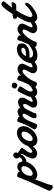

<svg xmlns="http://www.w3.org/2000/svg" viewBox="860 -1611 824 2922"><g transform="rotate(-90 1272.0 -150.0)"><path d="M-165.5 172.9Q-109.4 53.2 -98.6 28.8Q-88.4 6.3 -70.8 -31.2Q-53.2 -68.8 -40.3 -97.9Q-27.3 -127 -9.3 -169.9Q38.1 -289.6 39.6 -293Q43.5 -300.3 57.4 -300.8Q71.3 -301.3 85.9 -296.6Q100.6 -292 111.8 -283.2Q123 -274.4 122.6 -266.1L117.7 -253.9Q133.3 -276.4 161.9 -290.5Q190.4 -304.7 221.7 -294.9Q249.5 -286.1 263.7 -260.3Q277.8 -234.4 277.1 -201.4Q276.4 -168.5 262.7 -136.2Q245.1 -95.7 206.5 -55.2Q168.9 -18.6 123 -3.4Q77.1 11.7 41.5 1Q28.3 -2.9 17.8 -12Q7.3 -21 4.4 -32.2Q-76.2 171.4 -84.5 222.2Q-87.4 244.6 -112.3 241.2Q-136.7 238.3 -155.3 217.3Q-175.8 194.3 -165.5 172.9ZM71.3 -69.8Q98.1 -56.2 135.5 -81.5Q172.9 -106.9 192.4 -150.9Q197.8 -162.6 200.7 -175.3Q203.6 -188 203.6 -200.7Q203.6 -213.4 197 -222.7Q190.4 -231.9 177.2 -234.9Q147.9 -241.7 115.7 -217.8Q83.5 -193.8 65.4 -147Q61 -135.3 58.3 -121.6Q55.7 -107.9 58.1 -91.8Q60.5 -75.7 71.3 -69.8Z M237.8 -238.8Q246.1 -223.6 266.1 -220.5Q286.1 -217.3 308.3 -229.5Q330.6 -241.7 342.8 -266.1Q321.8 -276.9 321.8 -312Q321.8 -326.7 334 -341.8Q346.2 -356.9 364.7 -359.9Q390.6 -363.8 406.2 -341.6Q421.9 -319.3 403.8 -292Q410.2 -287.1 415 -283.4Q419.9 -279.8 427 -274.9Q434.1 -270 440.9 -265.1Q444.3 -263.2 452.6 -258.1Q460.9 -252.9 464.6 -250.7Q468.3 -248.5 473.6 -243.7Q479 -238.8 480.2 -235.1Q481.4 -231.4 481 -225.8Q480.5 -220.2 476.6 -213.9Q472.7 -206.1 453.9 -181.2Q435.1 -156.2 434.6 -155.8Q420.9 -136.2 413.3 -120.4Q405.8 -104.5 407 -91.3Q408.2 -78.1 420.9 -73.2Q434.6 -68.4 453.1 -82.3Q471.7 -96.2 498 -122.6Q502 -127 503.9 -128.9Q515.6 -143.6 530.3 -132.8Q543.5 -122.1 541.5 -105Q540 -93.3 530.8 -85Q482.4 -29.8 447.3 -11Q412.1 7.8 377 1Q347.2 -4.4 329.6 -28.8Q298.8 -72.3 373 -191.9Q394 -221.7 384.8 -242.2L383.8 -244.1Q377.9 -223.1 353.8 -198.7Q329.6 -174.3 299.8 -165Q277.3 -157.2 246.8 -163.8Q216.3 -170.4 205.6 -189.9Q198.2 -204.6 207 -219.2Q215.8 -233.9 237.8 -238.8Z M526.4 -176.8Q558.1 -236.8 623.5 -278.8Q687.5 -315.9 748.5 -298.8Q794.4 -285.2 807.9 -235.8Q821.3 -186.5 794.4 -130.9Q763.7 -69.3 716.3 -35.2Q670.9 -2.9 624.8 4.9Q578.6 12.7 541.5 -8.8Q509.8 -29.8 505.4 -78.6Q501 -127.4 526.4 -176.8ZM600.6 -69.8Q627 -56.2 663.6 -81.5Q700.2 -106.9 719.2 -149.9Q724.6 -161.6 727.8 -174.1Q731 -186.5 731 -199Q731 -211.4 724.6 -220.7Q718.3 -230 705.6 -232.9Q676.3 -239.7 643.8 -216.1Q611.3 -192.4 594.2 -146Q589.8 -134.3 587.2 -120.8Q584.5 -107.4 587.2 -91.6Q589.8 -75.7 600.6 -69.8Z M1229.5 -76.2Q1269 -101.6 1289.6 -91.8Q1305.2 -84.5 1295.4 -64Q1289.1 -49.3 1270.5 -34.2Q1245.1 -13.2 1210.7 -3.4Q1176.3 6.3 1150.4 3.9Q1135.7 2.4 1122.6 -4.6Q1109.4 -11.7 1103.5 -22Q1082.5 -58.1 1113.8 -106Q1165 -181.6 1147.5 -203.1Q1136.2 -216.8 1111.1 -203.6Q1085.9 -190.4 1072.8 -163.1Q1064.5 -146 1045.9 -109.9Q1027.3 -73.7 1018.6 -54Q1009.8 -34.2 1011.7 -26.9Q1013.2 -13.2 995.1 -7.8Q977.1 -2.4 957 -7.8Q937 -13.2 933.6 -25.9Q924.8 -57.6 970.7 -127Q1015.1 -197.8 996.6 -212.9Q989.7 -219.7 980.5 -218.5Q971.2 -217.3 963.4 -213.6Q955.6 -210 947.3 -202.4Q939 -194.8 933.6 -188.5Q928.2 -182.1 923.3 -175.8Q911.6 -159.7 893.6 -122.1Q875.5 -81.5 861.3 -46.9Q857.9 -39.1 854 -28.3Q850.1 -17.6 848.4 -12.9Q846.7 -8.3 843 -4.2Q839.4 0 834.5 2Q818.4 7.8 799.3 -0.2Q780.3 -8.3 770 -22.2Q759.8 -36.1 765.6 -45.9Q779.8 -66.9 809.8 -124.5Q839.8 -182.1 861.3 -235.8Q865.2 -245.6 871.6 -266.1Q877.9 -286.6 882.3 -294.9Q883.8 -298.8 892.1 -299.8Q900.4 -300.8 910.9 -298.1Q921.4 -295.4 931.6 -290.8Q941.9 -286.1 948.5 -278.8Q955.1 -271.5 954.6 -263.2Q982.4 -285.6 1014.2 -291.5Q1045.9 -297.4 1069.3 -284.2Q1087.9 -273.9 1094.7 -256.8Q1124 -279.3 1158.9 -285.4Q1193.8 -291.5 1216.8 -277.8Q1236.3 -266.6 1242.9 -247.6Q1249.5 -228.5 1245.6 -209.2Q1241.7 -189.9 1230.5 -169.9Q1221.7 -153.8 1206.5 -128.4Q1187 -95.2 1183.6 -85Q1180.2 -74.7 1190.4 -64.9Q1202.1 -59.6 1229.5 -76.2Z M1462.4 -374Q1475.1 -363.8 1476.1 -349.6Q1477.1 -335.4 1470.7 -324.5Q1464.4 -313.5 1454.6 -306.2Q1433.6 -285.2 1397.5 -314Q1370.6 -337.4 1401.4 -372.1Q1424.8 -397 1462.4 -374ZM1338.4 -278.8Q1342.8 -289.1 1353 -293.2Q1363.3 -297.4 1372.6 -292Q1377 -289.6 1383.8 -285.9Q1390.6 -282.2 1395 -279.8Q1399.4 -277.3 1405 -273.7Q1410.6 -270 1413.3 -266.8Q1416 -263.7 1418 -259.8Q1419.9 -255.9 1419.2 -251.5Q1418.5 -247.1 1415.5 -242.2L1360.4 -154.8Q1349.6 -136.2 1344 -116.5Q1338.4 -96.7 1341.3 -82Q1344.2 -67.4 1357.4 -65.9Q1390.1 -63 1465.3 -142.1Q1481.4 -160.2 1495.8 -155.8Q1510.3 -151.4 1510.7 -135.5Q1511.2 -119.6 1500.5 -106Q1398.4 8.3 1325.7 3.9Q1310.5 3.9 1294.9 -4.4Q1279.3 -12.7 1271.5 -22.9Q1230.5 -69.3 1293.5 -190.9Q1298.3 -200.7 1307.4 -219.7Q1316.4 -238.8 1323.7 -253.2Q1331.1 -267.6 1338.4 -278.8Z M1752.4 -78.1Q1771.5 -91.8 1786.1 -95Q1800.8 -98.1 1807.1 -92.3Q1813.5 -86.4 1814.5 -76.9Q1815.4 -67.4 1807.9 -54.7Q1800.3 -42 1786.6 -32.2Q1733.9 8.3 1681.6 3.9Q1666 2.4 1651.6 -5.6Q1637.2 -13.7 1629.4 -23.9Q1619.1 -38.1 1618.2 -53.7Q1617.2 -69.3 1622.8 -84.7Q1628.4 -100.1 1640.6 -121.1Q1668.5 -170.4 1672.4 -186Q1676.8 -203.6 1667.5 -212.9Q1660.6 -219.2 1651.4 -219.5Q1642.1 -219.7 1633.3 -215.8Q1624.5 -211.9 1614.7 -204.6Q1605 -197.3 1598.1 -190.7Q1591.3 -184.1 1584.5 -176.8Q1553.7 -144.5 1536.6 -119.6Q1519.5 -94.7 1501.5 -56.2Q1496.6 -46.9 1492.4 -36.4Q1488.3 -25.9 1486.6 -20.5Q1484.9 -15.1 1481.4 -10.7Q1478 -6.3 1472.7 -4.9Q1446.8 5.4 1422.6 -11.7Q1398.4 -28.8 1405.3 -47.9Q1405.3 -48.3 1411.4 -59.8Q1417.5 -71.3 1427.5 -90.3Q1437.5 -109.4 1448.7 -131.8Q1460 -154.3 1472.4 -182.1Q1484.9 -210 1494.6 -233.9Q1501.5 -249.5 1505.4 -266.6Q1509.3 -283.7 1511.7 -290Q1515.1 -296.4 1524.9 -297.9Q1534.7 -299.3 1546.1 -295.7Q1557.6 -292 1567.9 -285.6Q1578.1 -279.3 1583 -269.5Q1587.9 -259.8 1583.5 -250Q1581.5 -244.6 1578.1 -239.3Q1574.7 -233.9 1573.7 -231Q1608.4 -276.4 1650.1 -290Q1691.9 -303.7 1727.5 -282.2Q1784.7 -248 1749.5 -179.2Q1720.2 -122.6 1712.2 -102.1Q1704.1 -81.5 1708.5 -74.2Q1718.3 -57.1 1752.4 -78.1Z M2097.2 -128.9Q2101.6 -119.6 2101.8 -112.8Q2102.1 -106 2095.7 -94.5Q2089.4 -83 2070.1 -67.1Q2050.8 -51.3 2017.1 -29.8Q1979.5 -5.9 1935.8 2.4Q1892.1 10.7 1859.4 5.1Q1826.7 -0.5 1810.1 -15.1Q1797.4 -26.4 1788.8 -41Q1780.3 -55.7 1775.6 -77.1Q1771 -98.6 1778.8 -128.4Q1786.6 -158.2 1807.1 -191.9Q1829.1 -227.5 1856.4 -252Q1883.8 -276.4 1907.7 -287.1Q1931.6 -297.9 1956.1 -301.8Q1980.5 -305.7 1995.8 -304.4Q2011.2 -303.2 2022.5 -299.8Q2039.6 -293.9 2049.1 -288.1Q2058.6 -282.2 2064.5 -271Q2069.3 -262.2 2071.5 -248.5Q2073.7 -234.9 2072.3 -217.3Q2070.8 -199.7 2059.3 -180.9Q2047.9 -162.1 2027.3 -147.9Q2004.4 -132.3 1981 -123.8Q1957.5 -115.2 1932.1 -113.8Q1906.7 -112.3 1894 -112.5Q1881.3 -112.8 1857.4 -115.2Q1852.1 -86.9 1871.1 -71.8Q1879.4 -64.9 1893.8 -61.8Q1908.2 -58.6 1931.6 -60.1Q1955.1 -61.5 1989.7 -79.6Q2024.4 -97.7 2062.5 -130.9Q2086.9 -152.8 2097.2 -128.9ZM1930.2 -225.1Q1902.3 -210 1876.5 -168Q1911.6 -166 1937.5 -169.2Q1963.4 -172.4 1976.1 -177.5Q1988.8 -182.6 1995.8 -190.4Q2002.9 -198.2 2004.2 -202.6Q2005.4 -207 2005.4 -211.9Q2002.9 -237.8 1972.2 -237.8Q1948.7 -237.8 1930.2 -225.1Z M2362.8 -78.1Q2381.8 -91.8 2396.5 -95Q2411.1 -98.1 2417.5 -92.3Q2423.8 -86.4 2424.8 -76.9Q2425.8 -67.4 2418.2 -54.7Q2410.6 -42 2397 -32.2Q2344.2 8.3 2292 3.9Q2276.4 2.4 2262 -5.6Q2247.6 -13.7 2239.7 -23.9Q2229.5 -38.1 2228.5 -53.7Q2227.5 -69.3 2233.2 -84.7Q2238.8 -100.1 2251 -121.1Q2278.8 -170.4 2282.7 -186Q2287.1 -203.6 2277.8 -212.9Q2271 -219.2 2261.7 -219.5Q2252.4 -219.7 2243.7 -215.8Q2234.9 -211.9 2225.1 -204.6Q2215.3 -197.3 2208.5 -190.7Q2201.7 -184.1 2194.8 -176.8Q2164.1 -144.5 2147 -119.6Q2129.9 -94.7 2111.8 -56.2Q2106.9 -46.9 2102.8 -36.4Q2098.6 -25.9 2096.9 -20.5Q2095.2 -15.1 2091.8 -10.7Q2088.4 -6.3 2083 -4.9Q2057.1 5.4 2033 -11.7Q2008.8 -28.8 2015.6 -47.9Q2015.6 -48.3 2021.7 -59.8Q2027.8 -71.3 2037.8 -90.3Q2047.9 -109.4 2059.1 -131.8Q2070.3 -154.3 2082.8 -182.1Q2095.2 -210 2105 -233.9Q2111.8 -249.5 2115.7 -266.6Q2119.6 -283.7 2122.1 -290Q2125.5 -296.4 2135.3 -297.9Q2145 -299.3 2156.5 -295.7Q2168 -292 2178.2 -285.6Q2188.5 -279.3 2193.4 -269.5Q2198.2 -259.8 2193.8 -250Q2191.9 -244.6 2188.5 -239.3Q2185.1 -233.9 2184.1 -231Q2218.8 -276.4 2260.5 -290Q2302.2 -303.7 2337.9 -282.2Q2395 -248 2359.9 -179.2Q2330.6 -122.6 2322.5 -102.1Q2314.5 -81.5 2318.8 -74.2Q2328.6 -57.1 2362.8 -78.1Z M2703.6 -488.8 2672.9 -452.1Q2638.2 -408.7 2617.7 -379.9Q2651.4 -384.3 2680.7 -386.2Q2693.4 -387.7 2697.8 -379.9Q2702.1 -372.1 2693.8 -350.1Q2690.9 -343.3 2685.8 -336.2Q2680.7 -329.1 2667.7 -321.5Q2654.8 -314 2638.7 -314.9Q2587.9 -314.9 2573.7 -314Q2517.1 -226.6 2496.6 -173.8Q2485.8 -146.5 2481.9 -136.2Q2478 -126 2474.6 -110.8Q2471.2 -95.7 2474.1 -87.9Q2477.1 -80.1 2484.9 -73.2Q2504.4 -57.1 2561.5 -94Q2618.7 -130.9 2658.7 -173.8Q2675.3 -186.5 2685.5 -174.3Q2696.3 -161.6 2685.5 -138.2Q2680.7 -128.4 2672.9 -119.1Q2671.4 -117.7 2665 -110.1Q2658.7 -102.5 2653.8 -97.2Q2648.9 -91.8 2640.4 -83.7Q2631.8 -75.7 2623.5 -68.8Q2580.6 -34.7 2543.5 -16.1Q2506.3 2.4 2480 4.6Q2453.6 6.8 2434.8 -1.7Q2416 -10.3 2404.8 -28.8Q2397 -41.5 2393.1 -55.7Q2389.2 -69.8 2390.6 -87.2Q2392.1 -104.5 2393.8 -117.7Q2395.5 -130.9 2404.3 -153.1Q2413.1 -175.3 2417.7 -187Q2422.4 -198.7 2436.5 -224.9Q2450.7 -251 2456.3 -260.7Q2461.9 -270.5 2478.5 -299.3Q2481 -303.7 2482.4 -306.2Q2478.5 -306.2 2466.8 -304.2Q2456.1 -302.7 2450 -314.2Q2443.8 -325.7 2446.8 -338.9Q2452.1 -361.3 2465.8 -363.8L2521.5 -373Q2564 -442.4 2607.2 -493.2Q2650.4 -543.9 2671.9 -542Q2682.6 -540 2693.6 -533.7Q2704.6 -527.3 2710.7 -515.6Q2716.8 -503.9 2703.6 -488.8Z"/></g></svg>

Font: Florida Vibes
Style: Regular
Weight: 400
Italic angle: -30°
Designer: Turbologo.com
Foundry: Turbologo.com
Version: Version 1.000;hotconv 1.0.109;makeotfexe 2.5.65596